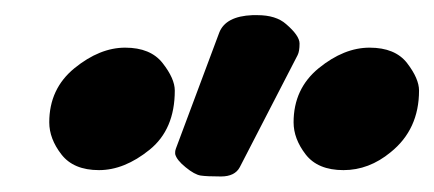

<svg xmlns="http://www.w3.org/2000/svg" viewBox="-20 -802 568 251"><path d="M44.4 -642.1Q44.4 -686 77.4 -712.9Q110.4 -739.7 143.6 -739.7Q176.8 -739.7 192.6 -719.5Q208.5 -699.2 208.5 -683.6Q208.5 -632.8 175.5 -606.2Q142.6 -579.6 109.4 -579.6Q76.2 -579.6 60.3 -600.1Q44.4 -620.6 44.4 -642.1ZM363.8 -642.1Q363.8 -686 396.7 -712.9Q429.7 -739.7 463.1 -739.7Q496.6 -739.7 512.2 -719.5Q527.8 -699.2 527.8 -683.6Q527.8 -632.8 490.7 -603Q462.4 -579.6 429 -579.6Q395.5 -579.6 379.6 -600.1Q363.8 -620.6 363.8 -642.1ZM293.5 -583.5Q287.1 -571.3 268.8 -571.3Q250.5 -571.3 242.4 -572.5Q234.4 -573.7 222.7 -583.3Q210.9 -592.8 209 -600.6V-603.5Q209 -605 210 -607.9L266.6 -759.3Q274.9 -780.8 310.1 -782.2H316.4Q340.8 -782.2 354 -770.5Q371.6 -755.4 371.6 -745.1Q371.6 -734.9 369.1 -730Z"/></svg>

Font: Tuffy
Style: BoldItalic
Weight: 700
Italic angle: -12°
Designer: Thatcher Ulrich, Karoly Barta, Michael Everson
Version: Version 001.271